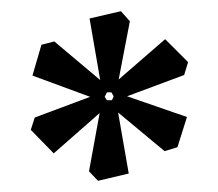

<svg xmlns="http://www.w3.org/2000/svg" viewBox="-20 -735 390 343"><path d="M155 -412 139 -429 158 -533 76 -461 35 -503 42 -525 141 -562 38 -600 54 -655 77 -661 159 -592 140 -702 196 -715 212 -697 192 -593 275 -665 316 -624 309 -601 207 -563 314 -526 297 -472 274 -465 191 -534 210 -425ZM171 -556H180L183 -563L179 -570H171L167 -562Z"/></svg>

Font: Kreon
Style: Regular
Weight: 400
Designer: Julia Petretta
Foundry: Julia Petretta and Eli Heuer
Version: Version 2.002